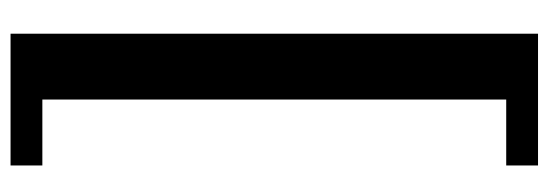

<svg xmlns="http://www.w3.org/2000/svg" viewBox="-358 -482 1040 364"><g transform="rotate(90 162.0 -300.0)"><path d="M43.9 200V-800H293.7V-739.7H168.7V139.7H293.7V200Z"/></g></svg>

Font: Big Shoulders Thin
Style: Regular
Weight: 100
Designer: Patric King
Foundry: XO Type Co
Version: Version 2.002